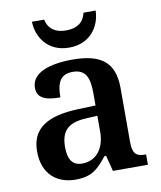

<svg xmlns="http://www.w3.org/2000/svg" viewBox="-85 -824 756 902"><g transform="rotate(-10 293.0 -373.0)"><path d="M281 -606C382 -606 431 -681 433 -756H375C364 -708 330 -688 281 -688C232 -688 198 -708 187 -756H129C131 -681 180 -606 281 -606ZM203 10C282 10 311 -21 355 -75H363L382 0H549V-49H546C501 -49 485 -65 485 -120V-377C485 -503 418 -548 285 -548C177 -548 89 -520 89 -448C89 -400 125 -383 199 -383C199 -449 215 -491 276 -491C341 -491 355 -446 355 -374V-317L272 -314C121 -309 47 -259 47 -152C47 -42 115 10 203 10ZM246 -59C201 -59 180 -89 180 -148C180 -222 210 -261 303 -265L355 -268V-191C355 -110 312 -59 246 -59Z"/></g></svg>

Font: Noto Serif Gurmukhi SemiBold
Style: Regular
Weight: 600
Designer: Vaibhav Singh and the Monotype Design Team
Foundry: Monotype Imaging Inc.
Version: Version 2.004